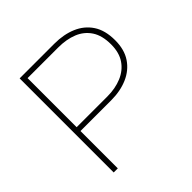

<svg xmlns="http://www.w3.org/2000/svg" viewBox="-178 -841 993 993"><g transform="rotate(-45 318.5 -344.0)"><path d="M104 -688H134V0H104ZM124 -301H358Q417 -301 463.5 -320.5Q510 -340 536.5 -379Q563 -418 563 -478Q563 -543 536.5 -583Q510 -623 464 -641.5Q418 -660 358 -660H124V-688H358Q426 -688 479 -665.5Q532 -643 562.5 -597Q593 -551 593 -478Q593 -410 562.5 -364.5Q532 -319 479 -296Q426 -273 358 -273H124Z"/></g></svg>

Font: Roundo Variable
Style: Regular
Weight: 200
Designer: Shiva Nallaperumal
Foundry: Indian Type Foundry
Version: Version 2.000